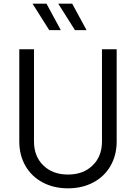

<svg xmlns="http://www.w3.org/2000/svg" viewBox="-20 -1013 740 1045"><path d="M85 -243V-745H165V-243Q165 -162 216 -112.5Q267 -63 350 -63Q433 -63 484 -112.5Q535 -162 535 -243V-745H615V-243Q615 -169 582 -111Q549 -53 488.5 -20.5Q428 12 350 12Q272 12 211.5 -20.5Q151 -53 118 -111Q85 -169 85 -243ZM297 -993H373L451 -849H388ZM233 -993 311 -849H248L157 -993Z"/></svg>

Font: Evergrow Sans 
Style: Regular
Weight: 400
Foundry: 10Web
Version: Version 1.000